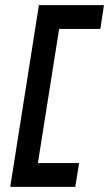

<svg xmlns="http://www.w3.org/2000/svg" viewBox="-20 -660 426 750"><path d="M20 70H274L289 -23H128L211 -547H372L386 -640H132Z"/></svg>

Font: Charger Sport
Style: BdExtObl
Weight: 700
Designer: Jasper
Foundry: Cannot Into Space Fonts
Version: Version 1.1